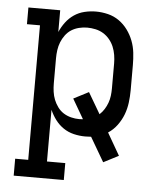

<svg xmlns="http://www.w3.org/2000/svg" viewBox="-53 -584 706 836"><g transform="rotate(5 300.0 -166.5)"><path d="M38 205V131H95V-457H38V-530H177V-435Q187 -458 202 -478Q217 -498 237.5 -512Q258 -526 283 -532Q308 -538 333 -538Q359 -538 385.5 -531.5Q412 -525 434 -509.5Q456 -494 472 -472Q488 -450 497.5 -425Q507 -400 510 -373.5Q513 -347 513 -320V-210Q513 -183 509.5 -155.5Q506 -128 496.5 -103Q487 -78 470.5 -55.5Q454 -33 431 -18L487 79L421 113L359 7Q352 7 345.5 7.5Q339 8 333 8Q308 8 283 2Q258 -4 237.5 -18Q217 -32 202 -52Q187 -72 177 -95V131H257V205ZM301 -65Q305 -65 309 -65.5Q313 -66 317 -66L267 -152L333 -186L387 -94Q399 -105 407.5 -118.5Q416 -132 421.5 -147Q427 -162 429 -178Q431 -194 431 -210V-320Q431 -338 428 -356.5Q425 -375 418 -392Q411 -409 399 -423.5Q387 -438 371.5 -447.5Q356 -457 337.5 -461Q319 -465 301 -465Q283 -465 265 -460.5Q247 -456 232 -446.5Q217 -437 206 -422Q195 -407 188.5 -390.5Q182 -374 179.5 -356Q177 -338 177 -320V-210Q177 -192 179.5 -174Q182 -156 188.5 -139.5Q195 -123 206 -108Q217 -93 232 -83.5Q247 -74 265 -69.5Q283 -65 301 -65Z"/></g></svg>

Font: Iosevka Slab Extended
Style: Regular
Weight: 400
Width: 7
Monospace: yes
Designer: Belleve Invis
Foundry: Belleve Invis
Version: Version 11.1.1; ttfautohint (v1.8.3)